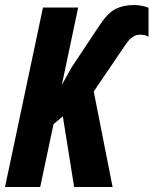

<svg xmlns="http://www.w3.org/2000/svg" viewBox="-24 -744 611 764"><path d="M136 0 189 -250 226 -281 271 0H424L349 -380L476 -567Q502 -606 532 -606Q554 -606 567 -598V-713Q539 -724 510 -724Q467 -724 436 -708.5Q405 -693 372 -643L261 -476L222 -406L287 -714H147L-4 0Z"/></svg>

Font: Noto Sans UI Condensed ExtraBold
Style: Italic
Weight: 800
Width: 3
Designer: Monotype Design Team
Foundry: Monotype Imaging Inc.
Version: 1.001